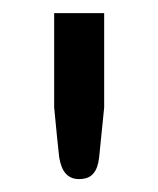

<svg xmlns="http://www.w3.org/2000/svg" viewBox="-20 -737 244 296"><path d="M140.6 -716.8Q140.6 -680.7 140.6 -571.3Q138.7 -551.8 132.8 -494.1Q130.9 -477.5 124 -469.7Q117.2 -460.9 101.6 -460.9Q88.9 -460.9 81.1 -469.7Q74.2 -477.5 71.3 -494.1Q68.4 -519.5 63.5 -571.3Q63.5 -607.4 63.5 -716.8Q83 -716.8 140.6 -716.8Z"/></svg>

Font: Lato
Style: Regular
Weight: 400
Designer: Lukasz Dziedzic with Adam Twardoch and Botio Nikoltchev
Version: Version 2.015; 2015-08-06; http://www.latofonts.com/